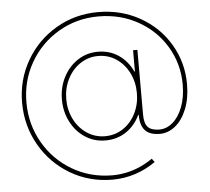

<svg xmlns="http://www.w3.org/2000/svg" viewBox="-59 -779 1131 1035"><g transform="rotate(-5 506.0 -261.5)"><path d="M58.6 -262.2Q58.1 -386.2 117.7 -490Q177.2 -593.8 280.5 -654.5Q383.8 -715.3 508.8 -715.3Q633.3 -715.3 735.1 -658Q836.9 -600.6 895 -502.2Q953.1 -403.8 953.1 -286.6Q953.1 -210.9 929.9 -152.8Q906.7 -94.7 867.7 -63.2Q828.6 -31.7 782.2 -32.2Q747.1 -32.7 724.6 -44.4Q702.1 -56.2 690.7 -80.6Q679.2 -105 679.2 -144H676.3Q649.9 -87.9 601.3 -55.2Q552.7 -22.5 488.8 -22.5Q428.7 -22.5 379.6 -54.4Q330.6 -86.4 302.2 -141.4Q273.9 -196.3 273.9 -262.2Q273.9 -328.1 302.2 -383.1Q330.6 -438 379.6 -470.2Q428.7 -502.4 488.8 -502.4Q552.7 -502.4 601.3 -469.2Q649.9 -436 676.3 -378.9H679.2V-494.1H702.6V-144Q702.6 -95.7 721.4 -75.9Q740.2 -56.2 782.2 -55.7Q821.8 -55.2 855.5 -83.7Q889.2 -112.3 909.4 -165Q929.7 -217.8 929.7 -286.6Q929.7 -397.5 874.8 -490.5Q819.8 -583.5 723.4 -637.7Q627 -691.9 508.8 -691.9Q390.1 -691.9 292.2 -634.3Q194.3 -576.7 137.9 -478.3Q81.5 -379.9 82 -262.2Q82.5 -144 138.9 -45.7Q195.3 52.7 292.7 110.1Q390.1 167.5 508.8 168Q548.3 168 586.4 159.9Q624.5 151.9 660.2 136Q695.8 120.1 728.5 97.2L742.7 116.2Q691.4 152.8 631.8 172.1Q572.3 191.4 508.8 191.4Q383.8 191.4 281 130.6Q178.2 69.8 118.7 -34.2Q59.1 -138.2 58.6 -262.2ZM679.7 -262.2Q679.7 -321.8 654.8 -371.6Q629.9 -421.4 586.4 -450.4Q543 -479.5 488.8 -479.5Q435.5 -479.5 391.8 -450.4Q348.1 -421.4 322.8 -371.6Q297.4 -321.8 297.4 -262.2Q297.4 -203.1 322.5 -153.3Q347.7 -103.5 391.6 -74.5Q435.5 -45.4 488.8 -45.4Q543.5 -45.4 586.9 -74.5Q630.4 -103.5 655 -153.1Q679.7 -202.6 679.7 -262.2Z"/></g></svg>

Font: Wand UI Pro
Style: Regular
Weight: 400
Designer: Andreas Faust
Version: Version 1.003;FEAKit 1.0